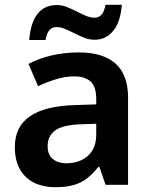

<svg xmlns="http://www.w3.org/2000/svg" viewBox="-20 -772 629 802"><path d="M310 -553Q411 -553 463 -506Q515 -459 515 -364V0H421L395 -75H391Q368 -46 343.5 -27Q319 -8 287.5 1Q256 10 210 10Q162 10 124 -8Q86 -26 64 -63.5Q42 -101 42 -158Q42 -242 104 -285.5Q166 -329 291 -333L382 -336V-357Q382 -411 358 -432Q334 -453 291 -453Q253 -453 214 -441Q175 -429 139 -412L99 -505Q140 -527 193.5 -540Q247 -553 310 -553ZM319 -253Q241 -250 210 -227Q179 -204 179 -162Q179 -125 201 -107.5Q223 -90 257 -90Q311 -90 346.5 -120.5Q382 -151 382 -210V-255ZM102 -605Q105 -642 114 -669.5Q123 -697 137.5 -715Q152 -733 172 -742Q192 -751 218 -751Q238 -751 258.5 -743Q279 -735 299.5 -724.5Q320 -714 339 -706Q358 -698 375 -698Q392 -698 403.5 -710Q415 -722 421 -752H489Q483 -679 452.5 -642.5Q422 -606 375 -606Q353 -606 332.5 -614Q312 -622 291.5 -632.5Q271 -643 252 -651Q233 -659 216 -659Q198 -659 187 -647Q176 -635 170 -605Z"/></svg>

Font: Noto Sans Oriya SemiBold
Style: Regular
Weight: 600
Version: Version 2.003